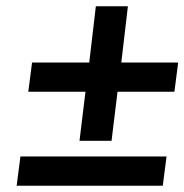

<svg xmlns="http://www.w3.org/2000/svg" viewBox="-20 -586 587 611"><path d="M335 -138 354 -294H535L547 -387H366L387 -566H285L264 -387H82L70 -294H252L233 -138ZM498 5 510 -88H45L33 5Z"/></svg>

Font: Falling Sky
Style: MedObl
Weight: 500
Designer: Paul D. Hunt
Foundry: Adobe Systems Incorporated
Version: Version 1.02